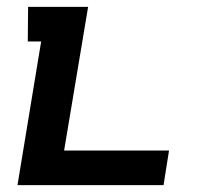

<svg xmlns="http://www.w3.org/2000/svg" viewBox="-20 -540 640 560"><path d="M31 0 100 -419H61L62 -520H237L167 -101H473L457 0Z"/></svg>

Font: Iosevka HT Extended
Style: Bold Italic
Weight: 700
Width: 7
Italic angle: -9°
Monospace: yes
Designer: Belleve Invis
Foundry: Belleve Invis
Version: Version 32.3.0; ttfautohint (v1.8.4)